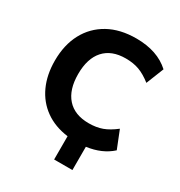

<svg xmlns="http://www.w3.org/2000/svg" viewBox="-203 -855 1090 1164"><g transform="rotate(30 342.5 -273.5)"><path d="M347 169V6Q254 -6 187.5 -53.5Q121 -101 86 -177.5Q51 -254 51 -353Q51 -463 94.5 -544.5Q138 -626 219 -671Q300 -716 413 -716Q561 -716 648 -636L599 -513Q553 -549 512 -564Q471 -579 418 -579Q319 -579 266.5 -520.5Q214 -462 214 -353Q214 -244 266.5 -185Q319 -126 418 -126Q471 -126 512 -141Q553 -156 599 -192L648 -69Q581 -8 475 6V169Z"/></g></svg>

Font: Mulish ExtraBold
Style: Regular
Weight: 800
Designer: Vernon Adams
Foundry: Vernon Adams
Version: Version 3.603; ttfautohint (v1.8.3)